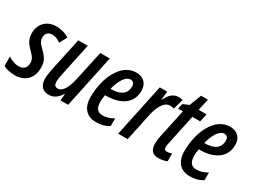

<svg xmlns="http://www.w3.org/2000/svg" viewBox="-60 -1176 2239 1702"><g transform="rotate(30 1059.0 -324.5)"><path d="M111 10C218 10 280 -61 280 -162C280 -232 256 -263 205 -314C163 -353 155 -373 155 -405C155 -443 180 -469 219 -469C246 -469 280 -458 307 -436L348 -512C316 -535 269 -550 215 -550C113 -550 55 -479 55 -390C55 -336 75 -297 122 -251C167 -207 177 -185 177 -152C177 -102 147 -76 100 -76C64 -76 19 -92 -9 -113V-17C18 -1 58 10 111 10Z M459 10C505 10 545 -18 576 -67H579L574 0H652L766 -540H669L607 -253C585 -144 550 -78 497 -78C471 -78 459 -96 459 -124C459 -148 463 -176 470 -206L541 -540H444L368 -186C363 -158 358 -124 358 -100C358 -30 393 10 459 10Z M939 10C988 10 1032 1 1073 -26V-104C1030 -80 1001 -71 962 -71C911 -71 885 -100 885 -170C885 -192 888 -216 892 -237H900C1057 -237 1153 -308 1153 -431C1153 -508 1106 -550 1033 -550C883 -550 789 -364 789 -159C789 -52 845 10 939 10ZM906 -310C930 -406 973 -471 1019 -471C1048 -471 1062 -452 1062 -424C1062 -357 1020 -310 909 -310Z M1164 0H1261L1320 -280C1337 -359 1374 -446 1440 -446C1455 -446 1468 -444 1480 -439L1509 -544C1495 -548 1483 -550 1470 -550C1416 -550 1380 -520 1349 -454H1345L1354 -540H1278Z M1577 10C1603 10 1640 5 1666 -8V-87C1649 -80 1628 -77 1617 -77C1596 -77 1588 -87 1588 -109C1588 -121 1591 -138 1595 -156L1659 -458H1739L1757 -540H1676L1702 -659H1632L1586 -538L1524 -511L1513 -458H1562L1499 -165C1493 -134 1490 -110 1490 -90C1490 -29 1515 10 1577 10Z M1899 10C1948 10 1992 1 2033 -26V-104C1990 -80 1961 -71 1922 -71C1871 -71 1845 -100 1845 -170C1845 -192 1848 -216 1852 -237H1860C2017 -237 2113 -308 2113 -431C2113 -508 2066 -550 1993 -550C1843 -550 1749 -364 1749 -159C1749 -52 1805 10 1899 10ZM1866 -310C1890 -406 1933 -471 1979 -471C2008 -471 2022 -452 2022 -424C2022 -357 1980 -310 1869 -310Z"/></g></svg>

Font: Noto Sans UI Condensed Medium
Style: Italic
Weight: 500
Width: 3
Italic angle: -12°
Designer: Monotype Design Team
Foundry: Monotype Imaging Inc.
Version: Version 1.901